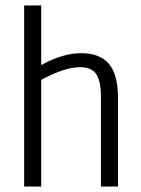

<svg xmlns="http://www.w3.org/2000/svg" viewBox="-20 -683 515 703"><path d="M130.9 -390.6V0H68.4V-663.1H130.9V-444.8Q209.5 -488.3 276.9 -488.3Q345.7 -488.3 378.9 -449Q412.1 -409.7 412.1 -323.7V0H349.6V-326.7Q349.6 -385.7 332.5 -411.4Q315.4 -437 272.9 -437Q216.8 -437 130.9 -390.6Z"/></svg>

Font: Anaheim
Style: Regular
Weight: 400
Designer: vernon adams
Foundry: vernon adams
Version: Version 1.002; ttfautohint (v0.93.5-3d13) -l 8 -r 50 -G 200 